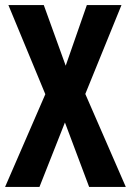

<svg xmlns="http://www.w3.org/2000/svg" viewBox="-21 -734 514 754"><path d="M473 0 314 -365 456 -714H320L237 -476L151 -714H12L157 -364L-1 0H134L234 -253L329 0Z"/></svg>

Font: Noto Sans Gurmukhi UI ExtraCondensed
Style: Bold
Weight: 700
Width: 2
Designer: Jelle Bosma - Monotype Design Team
Foundry: Monotype Imaging Inc.
Version: Version 2.004